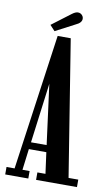

<svg xmlns="http://www.w3.org/2000/svg" viewBox="-93 -877 537 925"><g transform="rotate(10 176.0 -415.0)"><path d="M1.5 0V-36.5H41L134.5 -701H198.5L305 -36.5H352.5V0H152.5V-36.5H192L178 -140H92.5L79.5 -36.5H114.5V0ZM97 -174H173.5L135 -467ZM115.5 -721 91 -747.5 183 -817Q199.5 -829.5 211.5 -829.5Q227.5 -829.5 236 -815Q239 -809.5 239 -803Q239 -783.5 211 -771Z"/></g></svg>

Font: Imbue 10pt SemiBold
Style: Regular
Weight: 600
Designer: Tyler Finck
Foundry: Etcetera Type Company
Version: Version 1.102; ttfautohint (v1.8.3)